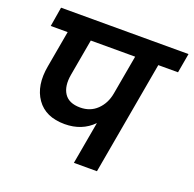

<svg xmlns="http://www.w3.org/2000/svg" viewBox="-129 -872 1013 1005"><g transform="rotate(20 377.0 -370.0)"><path d="M315.9 -283.2Q372.1 -283.2 409.4 -319.3Q446.8 -355.5 457 -412.1L496.1 -631.8H249L212.9 -428.2Q201.2 -361.3 227.1 -322.3Q252.9 -283.2 315.9 -283.2ZM25.9 -631.8 43.9 -740.2H753.9L734.9 -631.8H625L513.2 0H384.8L426.8 -236.8Q365.2 -173.8 269 -173.8Q162.6 -173.8 113 -244.6Q63.5 -315.4 84 -428.2L120.1 -631.8Z"/></g></svg>

Font: SVN-Poppins SemiBold
Style: Italic
Weight: 600
Italic angle: -10°
Designer: Ninad Kale (Devanagari), Jonny Pinhorn (Latin)
Foundry: Indian Type Foundry
Version: Version 3.002 2017